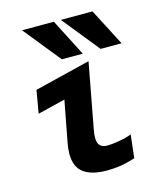

<svg xmlns="http://www.w3.org/2000/svg" viewBox="-119 -888 838 987"><g transform="rotate(-15 300.0 -395.0)"><path d="M92 -800H261.5L362.5 -603H251ZM298.5 -800H467L569 -603H457.5ZM162.5 -122.5Q162.5 -150 168 -178L210 -399.5L63.5 -363.5L84.5 -485L381 -558L316 -210.5Q311.5 -187.5 311.5 -170.5Q311.5 -138.5 325.2 -126.2Q339 -114 363 -114Q387.5 -114 426.2 -120.8Q465 -127.5 493 -138.5L479 -15.5Q435 -1 400 4.2Q365 9.5 328 9.5Q248 9.5 205.2 -21.5Q162.5 -52.5 162.5 -122.5Z"/></g></svg>

Font: JuliaMono ExtraBold
Style: Italic
Weight: 800
Italic angle: -9°
Monospace: yes
Designer: cormullion
Foundry: corm
Version: Version 0.057; ttfautohint (v1.8.4)